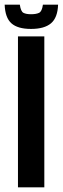

<svg xmlns="http://www.w3.org/2000/svg" viewBox="-26 -803 269 823"><path d="M107 -679Q50 -679 23 -703Q-4 -727 -6 -783H59Q63 -754 74.5 -748Q86 -742 107 -742Q129 -742 141.5 -748Q154 -754 158 -783H223Q221 -727 192.5 -703Q164 -679 107 -679ZM51 0V-647H164V0Z"/></svg>

Font: New Amsterdam
Style: Regular
Weight: 400
Designer: Vladimir Nikolic
Foundry: Vladimir Nikolic
Version: Version 1.000; ttfautohint (v1.8.4.7-5d5b)